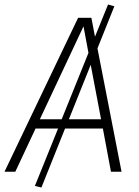

<svg xmlns="http://www.w3.org/2000/svg" viewBox="-37 -763 617 853"><path d="M456 0 420 -192H252L147 70L118 63L221 -192H121L31 0H-17L310 -684H369L385 -600L443 -743L471 -735L396 -548L503 0ZM140 -233H237L356 -528L334 -646ZM269 -233H412L366 -475Z"/></svg>

Font: Fira Sans ExtraLight
Style: Italic
Weight: 275
Italic angle: -8°
Designer: Carrois Corporate & Edenspiekermann AG
Foundry: Carrois Corporate GbR & Edenspiekermann AG
Version: Version 4.203